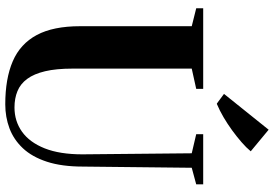

<svg xmlns="http://www.w3.org/2000/svg" viewBox="-176 -856 1040 729"><g transform="rotate(90 344.5 -492.0)"><path d="M376.5 8.5Q279 8.5 213 -20Q147 -48.5 113.5 -111Q80 -173.5 80 -275.5V-699.5L12 -716.5V-743H318V-716.5L241 -699.5V-247Q241 -185 251 -142.8Q261 -100.5 280 -74.8Q299 -49 326.5 -37.8Q354 -26.5 388.5 -26.5Q440.5 -26.5 480.8 -55.2Q521 -84 543.8 -141.2Q566.5 -198.5 566.5 -284.5L562.5 -699.5L490 -716.5V-743H680.5V-716.5L617.5 -699.5L613 -287Q613 -206 594.5 -149.5Q576 -93 543.2 -58.2Q510.5 -23.5 467.8 -7.5Q425 8.5 376.5 8.5ZM373.5 -795 337 -822 473 -991.5 555 -923.5Q541 -906.5 520.2 -888.5Q499.5 -870.5 475.5 -853Q451.5 -835.5 426 -820.5Q400.5 -805.5 375.5 -795Z"/></g></svg>

Font: Merriweather 120pt
Style: Bold
Weight: 700
Designer: Eben Sorkin
Foundry: Eben Sorkin
Version: Version 2.100